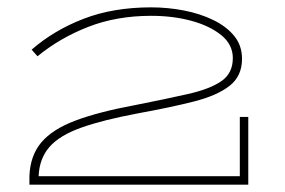

<svg xmlns="http://www.w3.org/2000/svg" viewBox="-20 -501 776 522"><path d="M391 -481Q436 -481 480 -472.5Q524 -464 560 -446.5Q596 -429 617 -403Q638 -377 638 -341Q638 -294 604 -267.5Q570 -241 507 -225Q444 -209 356 -193Q260 -175 201 -154Q142 -133 114.5 -101.5Q87 -70 85 -22H632V-183H655V1H60V-22Q62 -78 92.5 -114Q123 -150 186 -173.5Q249 -197 346 -215Q432 -232 491.5 -245.5Q551 -259 582 -280.5Q613 -302 613 -343Q613 -380 581.5 -405.5Q550 -431 500 -444.5Q450 -458 391 -458Q297 -458 220 -428Q143 -398 82 -348L66 -366Q127 -419 207.5 -450Q288 -481 391 -481Z"/></svg>

Font: BhuTuka Expanded One
Style: Regular
Weight: 400
Designer: Erin McLaughlin
Version: Version 1.000; ttfautohint (v1.8.3)